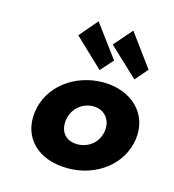

<svg xmlns="http://www.w3.org/2000/svg" viewBox="-82 -557 575 635"><g transform="rotate(15 206.0 -240.0)"><path d="M380 -376 298 -488 244 -426 343 -333ZM262 -376 179 -488 126 -426 224 -333ZM159 -144C164 -184 198 -212 235 -212C272 -212 298 -184 293 -144C288 -104 255 -77 216 -77C176 -77 154 -104 159 -144ZM53 -144C41 -56 102 8 206 8C306 8 387 -56 399 -144C411 -234 342 -297 247 -297C149 -297 65 -234 53 -144Z"/></g></svg>

Font: Hussar Tani
Style: Kurs
Weight: 700
Foundry: Cannot Into Space Fonts
Version: Version 0.92